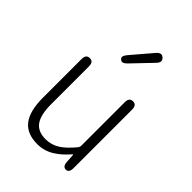

<svg xmlns="http://www.w3.org/2000/svg" viewBox="-240 -943 1069 1069"><g transform="rotate(45 295.0 -408.0)"><path d="M253 13Q170 13 131 -37.5Q92 -88 92 -192V-497Q92 -533 121 -533Q150 -533 150 -497V-199Q150 -116 177.5 -77.5Q205 -39 266 -39Q311 -39 350 -64Q385 -87 424 -134Q432 -143 432 -155V-497Q432 -533 461 -533Q490 -533 490 -497V-36Q490 0 466 1Q441 1 439 -34L436 -83Q436 -88 434.5 -88Q433 -88 426 -80Q390 -39 351 -15Q305 13 253 13ZM291 -661Q266 -635 250 -650Q233 -664 256 -691L360 -813Q384 -841 405 -821Q426 -802 401 -776Z"/></g></svg>

Font: Resource Han Rounded CN Light
Style: Regular
Weight: 300
Designer: Cyano Hao (round all glyphs); Ryoko NISHIZUKA 西塚涼子 (kana, bopomofo & ideographs); Paul D. Hunt (Latin, Greek & Cyrillic)
Foundry: Cyano Hao
Version: 0.990